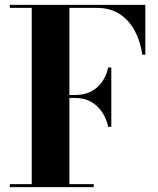

<svg xmlns="http://www.w3.org/2000/svg" viewBox="-20 -770 652 790"><path d="M425.5 -248Q418 -281.5 400.2 -308.5Q382.5 -335.5 354.5 -351.2Q326.5 -367 288 -367H223V-379H288Q326.5 -379 354.5 -393.5Q382.5 -408 400.2 -433.5Q418 -459 425.5 -492.5H438V-248ZM578 -750V-545H565.5Q558 -598.5 535 -642.2Q512 -686 473 -711.8Q434 -737.5 378 -737.5H265.5V-12.5H365.5V0H20.5V-12.5H110.5V-737.5H20.5V-750Z"/></svg>

Font: Bodoni Moda 18pt
Style: Bold
Weight: 700
Designer: Owen Earl
Foundry: indestructible type
Version: Version 2.004